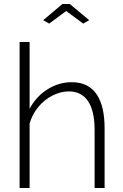

<svg xmlns="http://www.w3.org/2000/svg" viewBox="-20 -940 616 960"><path d="M503 0H453V-290Q453 -386 420 -434.5Q387 -483 324 -483Q283 -483 242 -462Q201 -441 171 -404.5Q141 -368 128 -322V0H78V-730H128V-396Q160 -457 217 -493Q274 -529 338 -529Q382 -529 413 -513Q444 -497 464 -467Q484 -437 493.5 -395Q503 -353 503 -299ZM196 -839 292 -920H329L426 -839L396 -822L311 -885L226 -822Z"/></svg>

Font: Raleway Thin Light
Style: Regular
Weight: 300
Version: Version 4.026